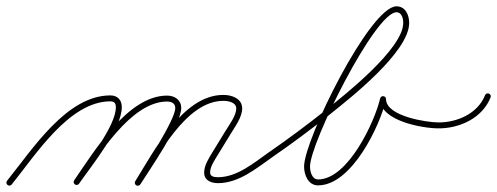

<svg xmlns="http://www.w3.org/2000/svg" viewBox="-24 -572 1589 614"><path d="M0 19.4C4.1 22.7 10.1 22.1 13.4 18C89.6 -76.2 197.5 -247.9 328.9 -247.9C341.8 -247.9 346.5 -241.6 346.5 -229.1C346.5 -167 251.8 -51.1 213.2 4.6C210.2 8.9 211.3 14.8 215.6 17.8C219.9 20.8 225.8 19.7 228.8 15.4C228.8 15.4 228.8 15.4 228.8 15.4C270.3 -44.4 365.5 -160.5 365.5 -229.1C365.5 -252 352.3 -266.9 328.9 -266.9C188.7 -266.9 79.3 -93.7 -1.4 6C-4.7 10.1 -4.1 16.1 0 19.4ZM215.6 17.8C219.9 20.8 225.8 19.7 228.8 15.4C288.9 -71.2 393.8 -247.3 510.3 -247.3C524 -247.3 536.5 -241.9 536.5 -226.5C536.5 -187.2 431.5 -29 408.9 7.3C406.1 11.7 407.4 17.6 411.9 20.4C416.3 23.1 422.2 21.8 425 17.3C453.4 -28.2 555.5 -173.9 555.5 -226.5C555.5 -252.7 534.6 -266.3 510.3 -266.3C384.3 -266.3 277.8 -88.6 213.2 4.6C210.2 8.9 211.3 14.8 215.6 17.8ZM411.6 20.6C416 23.3 421.9 22 424.6 17.6C480.7 -71.9 570.4 -249.5 690.2 -249.5C705.5 -249.5 731.5 -245.2 731.5 -225C731.5 -202.4 709 -172.7 697.9 -154.5C697.9 -154.5 697.9 -154.5 697.9 -154.5C697.9 -154.5 697.9 -154.5 697.9 -154.5C683.9 -131.7 669.9 -108.8 655.9 -86C655.9 -86 655.9 -85.9 655.9 -85.9C655.8 -85.9 655.8 -85.9 655.8 -85.9C644.1 -66 628.9 -44 628.9 -20C628.9 5.2 651.4 13.7 673.1 13.7C739.2 13.7 795.1 -33 846.5 -69.2C850.8 -72.3 851.8 -78.2 848.8 -82.5C845.7 -86.8 839.8 -87.8 835.5 -84.8C788 -51.3 734.2 -5.3 673.1 -5.3C662.8 -5.3 647.9 -6.7 647.9 -20C647.9 -39.7 662.6 -60 672.2 -76.2C672.2 -76.2 672.2 -76.1 672.1 -76.1C672.1 -76.1 672.1 -76 672.1 -76C686.1 -98.9 700.1 -121.7 714.1 -144.6C714.1 -144.6 714.1 -144.6 714.1 -144.6C714.1 -144.6 714.1 -144.6 714.1 -144.6C727.7 -166.9 750.5 -197.7 750.5 -225C750.5 -257.3 717.1 -268.5 690.2 -268.5C560.2 -268.5 469.1 -89.2 408.5 7.5C405.8 11.9 407.1 17.8 411.6 20.6Z M833.2 -71.6C836.2 -67.3 842.1 -66.2 846.4 -69.2C908.7 -112.2 969.7 -157.5 1028.9 -204.6C1096 -258.1 1284.5 -406 1284.5 -498.6C1284.5 -523.6 1272.9 -551.8 1243.9 -551.8C1159.2 -551.8 948.4 -124.6 948.4 -39.6C948.4 -12.7 961.4 20.8 993.2 20.8C1100.4 20.8 1190.7 -168.7 1210.3 -252.8C1211.5 -258.3 1206.8 -261.7 1201.8 -262.2C1196.8 -262.8 1191.5 -260.6 1191.5 -255C1191.5 -184.9 1328.6 -161.6 1377 -161.5C1382.2 -161.5 1386.5 -165.7 1386.5 -171C1386.5 -176.2 1382.3 -180.5 1377 -180.5C1341.5 -180.6 1210.5 -200.1 1210.5 -255C1210.5 -260.6 1206.4 -263.9 1202.1 -264.4C1197.7 -264.9 1193 -262.6 1191.7 -257.2C1174.5 -183.1 1089 1.8 993.2 1.8C973.4 1.8 967.4 -24 967.4 -39.6C967.4 -114.5 1175 -532.8 1243.9 -532.8C1261.2 -532.8 1265.5 -512.3 1265.5 -498.6C1265.5 -416 1077.4 -267.6 1017.1 -219.5C958.2 -172.6 897.6 -127.6 835.6 -84.8C831.3 -81.8 830.2 -75.9 833.2 -71.6Z M1376.9 -161.5C1376.9 -161.5 1376.9 -161.5 1376.9 -161.5C1444.9 -160.7 1518.5 -194 1544.8 -260.5C1546.8 -265.4 1544.4 -270.9 1539.5 -272.8C1534.6 -274.8 1529.1 -272.4 1527.2 -267.5C1527.2 -267.5 1527.2 -267.5 1527.2 -267.5C1503.8 -208.5 1437.2 -179.8 1377.1 -180.5C1371.9 -180.6 1367.6 -176.4 1367.5 -171.1C1367.4 -165.9 1371.6 -161.6 1376.9 -161.5Z"/></svg>

Font: FRB American Cursive Extralight
Style: Italic
Weight: 200
Italic angle: -25°
Version: Version 2.0;Modular Font Editor K font №1